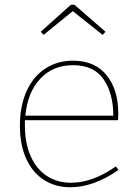

<svg xmlns="http://www.w3.org/2000/svg" viewBox="-20 -784 586 810"><path d="M480 -67Q375 6 276 6Q214 6 166 -24.5Q118 -55 91 -113.5Q64 -172 64 -254Q64 -336 91.5 -398Q119 -460 170 -494Q221 -528 288 -528Q380 -528 429.5 -467Q479 -406 479 -305L478 -277H85V-256Q85 -180 109.5 -125Q134 -70 178 -41.5Q222 -13 279 -13Q371 -13 469 -82ZM87 -296H458Q458 -390 417 -449.5Q376 -509 288 -509Q203 -509 149.5 -451.5Q96 -394 87 -296ZM294 -764 425 -650 413 -637 287 -737 164 -637 152 -650 279 -764Z"/></svg>

Font: Bitter Pro Thin
Style: Regular
Weight: 250
Designer: Sol Matas, and Bitter project Authors
Foundry: Sol Matas
Version: Version 1.010